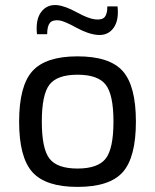

<svg xmlns="http://www.w3.org/2000/svg" viewBox="-20 -720 608 753"><path d="M165 -586H125Q119 -643 141.5 -673Q164 -703 203 -700Q235 -697 280.5 -672Q326 -647 353 -644Q380 -641 390.5 -653Q401 -665 401 -695H441Q447 -640 425 -610Q403 -580 363 -583Q326 -586 279.5 -611.5Q233 -637 213 -640Q186 -643 175.5 -630Q165 -617 165 -586ZM284 -499Q410 -499 461.5 -441Q513 -383 513 -243Q513 -103 461.5 -45Q410 13 284 13Q159 13 107 -45Q55 -103 55 -243Q55 -383 107 -441Q159 -499 284 -499ZM394.5 -388Q364 -427 284 -427Q204 -427 174 -388Q144 -349 144 -243Q144 -137 174 -98Q204 -59 284 -59Q364 -59 394.5 -98Q425 -137 425 -243Q425 -349 394.5 -388Z"/></svg>

Font: Exo 2.0
Style: Regular
Weight: 400
Designer: Natanael Gama
Version: Version 1.001;PS 001.001;hotconv 1.0.70;makeotf.lib2.5.58329